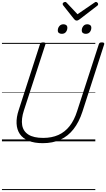

<svg xmlns="http://www.w3.org/2000/svg" viewBox="-20 -1450 1090 1970"><path d="M419 19Q332 19 273 -5.5Q214 -30 183.5 -75Q153 -120 150 -183Q147 -246 172 -321L390 -996Q393 -1006 400 -1010.5Q407 -1015 423 -1015Q437 -1015 443.5 -1010.5Q450 -1006 446 -995L225 -316Q197 -229 207.5 -166Q218 -103 271.5 -69Q325 -35 423 -35Q511 -35 578.5 -65Q646 -95 694 -156Q742 -217 771 -309L994 -996Q997 -1006 1003.5 -1010.5Q1010 -1015 1026 -1015Q1055 -1015 1049 -995L826 -305Q791 -197 734.5 -125Q678 -53 599.5 -17Q521 19 419 19ZM614 -1103Q596 -1103 584.5 -1111.5Q573 -1120 573 -1138Q573 -1162 588.5 -1181.5Q604 -1201 631 -1201Q649 -1201 660 -1192Q671 -1183 671 -1165Q671 -1141 656.5 -1122Q642 -1103 614 -1103ZM859 -1103Q842 -1103 830.5 -1111.5Q819 -1120 819 -1138Q819 -1162 834 -1181.5Q849 -1201 876 -1201Q894 -1201 905.5 -1192Q917 -1183 917 -1165Q917 -1141 902.5 -1122Q888 -1103 859 -1103ZM965 -1430Q973 -1430 980 -1422.5Q987 -1415 987 -1408Q987 -1402 985 -1398.5Q983 -1395 978 -1391L797 -1252Q787 -1245 780.5 -1242Q774 -1239 766 -1239Q759 -1239 753.5 -1242.5Q748 -1246 741 -1253L629 -1394Q626 -1398 624.5 -1402Q623 -1406 623 -1410Q623 -1419 632 -1424.5Q641 -1430 648 -1430Q655 -1430 658.5 -1427Q662 -1424 666 -1420L775 -1304L943 -1419Q951 -1424 955 -1427Q959 -1430 965 -1430ZM0 490H958V500H0ZM0 -20H958V0H0ZM0 -505H958V-500H0ZM0 -1010H958V-1000H0Z"/></svg>

Font: Playwrite RO Guides
Style: Regular
Weight: 400
Designer: Veronika Burian, José Scaglione
Foundry: TypeTogether
Version: Version 1.003